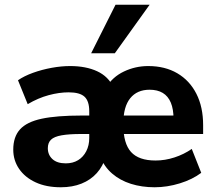

<svg xmlns="http://www.w3.org/2000/svg" viewBox="-20 -780 908 811"><path d="M237 11Q175 11 130 -10Q85 -31 60.5 -67Q36 -103 36 -148Q36 -202 64.5 -233.5Q93 -265 156 -278.5Q219 -292 326 -292H371V-214H323Q272 -214 240.5 -208.5Q209 -203 195.5 -190Q182 -177 182 -154Q182 -126 201.5 -108Q221 -90 258 -90Q288 -90 310 -103.5Q332 -117 344.5 -141.5Q357 -166 357 -197V-310Q357 -353 337 -371.5Q317 -390 270 -390Q230 -390 185.5 -378Q141 -366 97 -340L56 -441Q82 -459 119.5 -472.5Q157 -486 198 -493.5Q239 -501 276 -501Q343 -501 390.5 -479Q438 -457 460 -410H428Q455 -455 503.5 -478Q552 -501 606 -501Q677 -501 729 -470.5Q781 -440 809.5 -384Q838 -328 838 -251V-214H492V-292H728L713 -278Q713 -319 701.5 -346.5Q690 -374 667.5 -387.5Q645 -401 612 -401Q559 -401 530 -365Q501 -329 501 -259V-252Q501 -174 533.5 -138Q566 -102 637 -102Q677 -102 717 -115Q757 -128 790 -151L830 -50Q793 -22 739.5 -5.5Q686 11 633 11Q579 11 533 -3.5Q487 -18 453.5 -47Q420 -76 403 -119H427Q415 -78 389 -49Q363 -20 324.5 -4.5Q286 11 237 11ZM365 -555 468 -760H612L465 -555Z"/></svg>

Font: Nunito Sans 12pt ExtraLight 12pt ExtraBold
Style: Regular
Weight: 800
Version: Version 3.101;gftools[0.9.27]